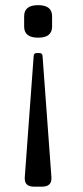

<svg xmlns="http://www.w3.org/2000/svg" viewBox="-20 -469 318 738"><path d="M143.6 -252.9 177.7 212.9V216.8Q177.7 248.5 141.6 248.5H110.8Q75.2 248.5 75.2 217.8V212.9L109.4 -252.9Q109.4 -265.1 121.1 -265.1H131.3Q143.6 -265.1 143.6 -252.9ZM126.5 -324.2Q72.8 -324.2 72.8 -366.7V-406.7Q72.8 -449.2 126.5 -449.2Q180.2 -449.2 180.2 -406.7V-366.7Q180.2 -324.2 126.5 -324.2Z"/></svg>

Font: Caudex
Style: Regular
Weight: 400
Version: Version 1.01